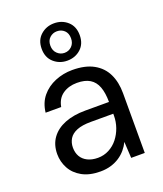

<svg xmlns="http://www.w3.org/2000/svg" viewBox="-147 -888 843 996"><g transform="rotate(-20 275.0 -390.5)"><path d="M235 12Q175 12 134.5 -10.5Q94 -33 74 -70Q54 -107 54 -149Q54 -201 80.5 -237.5Q107 -274 155 -293Q203 -312 268 -312H399Q399 -362 386.5 -395.5Q374 -429 347 -445.5Q320 -462 276 -462Q230 -462 197.5 -439.5Q165 -417 157 -372H71Q77 -425 106.5 -460.5Q136 -496 181 -514.5Q226 -533 276 -533Q347 -533 393 -507.5Q439 -482 461 -436.5Q483 -391 483 -330V0H408L403 -90Q393 -69 377.5 -50.5Q362 -32 341 -18Q320 -4 293.5 4Q267 12 235 12ZM247 -59Q280 -59 308.5 -74Q337 -89 357 -114.5Q377 -140 388 -171.5Q399 -203 399 -238V-247H275Q227 -247 197.5 -235Q168 -223 155 -201.5Q142 -180 142 -153Q142 -125 154 -104Q166 -83 190 -71Q214 -59 247 -59ZM270 -587Q227 -587 196 -614.5Q165 -642 165 -690Q165 -738 196 -765.5Q227 -793 270 -793Q314 -793 344.5 -765.5Q375 -738 375 -690Q375 -642 344.5 -614.5Q314 -587 270 -587ZM270 -630Q294 -630 310.5 -646.5Q327 -663 327 -690Q327 -718 310.5 -733.5Q294 -749 270 -749Q247 -749 230 -733.5Q213 -718 213 -690Q213 -663 230 -646.5Q247 -630 270 -630Z"/></g></svg>

Font: DM Sans 10pt
Style: Regular
Weight: 400
Version: Version 4.004;gftools[0.9.30]